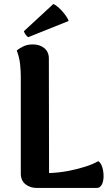

<svg xmlns="http://www.w3.org/2000/svg" viewBox="-20 -931 548 951"><path d="M222 -641 223 -74Q267 -75 313.5 -83.5Q360 -92 401 -105Q442 -118 467 -133Q480 -124 486.5 -103Q493 -82 493 -58Q493 -34 484.5 -17Q476 0 459 0H163Q129 0 106 -18.5Q83 -37 83 -71V-551Q83 -580 79.5 -613.5Q76 -647 63 -681Q72 -689 93 -700Q114 -711 143 -711Q177 -711 199.5 -692.5Q222 -674 222 -641ZM320 -827 120 -747Q113 -750 105.5 -761.5Q98 -773 99 -777L244 -911Q257 -906 272.5 -891.5Q288 -877 301.5 -859.5Q315 -842 320 -827Z"/></svg>

Font: Arima Thin
Style: Regular
Weight: 100
Designer: Joana Correia and Natanael Gama
Foundry: NDISCOVER
Version: Version 1.101;gftools[0.9.23]